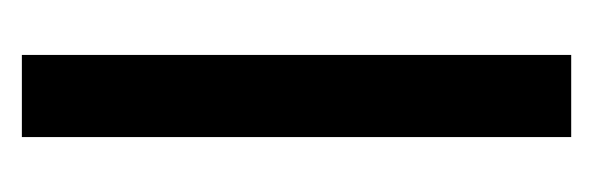

<svg xmlns="http://www.w3.org/2000/svg" viewBox="-208 -348 555 180"><g transform="rotate(90 70.0 -258.5)"><path d="M109 -1H32V-516H109Z"/></g></svg>

Font: Shorif Bongobondhu UNICODE
Style: Bold
Weight: 700
Designer: Shorif Uddin Shishir, Shorif art & Design, e-mail : shorifart@gmail.com, facebook : Shorif2001
Foundry: Lipighor Font Foundry
Version: Designed By Shorif Uddin Shishir | Build By Niladri